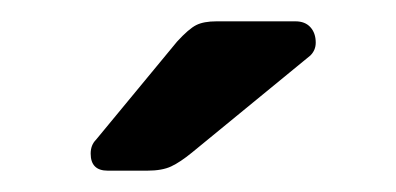

<svg xmlns="http://www.w3.org/2000/svg" viewBox="-20 -755 371 180"><path d="M183 -735H257Q266 -735 271 -729.5Q276 -724 276 -715Q276 -708 271 -703L160 -612Q149 -603 140.5 -599Q132 -595 118 -595H81Q65 -595 65 -611Q65 -619 70 -624L146 -716Q157 -728 164 -731.5Q171 -735 183 -735Z"/></svg>

Font: Hezaedrus
Style: Regular
Weight: 400
Designer: Hubert & Fischer
Foundry: Hubert & Fischer
Version: Version 1.10;September 3, 2019;FontCreator 11.5.0.2425 64-bi